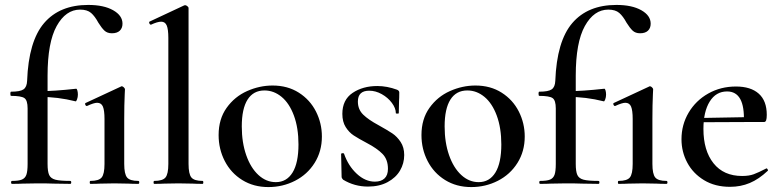

<svg xmlns="http://www.w3.org/2000/svg" viewBox="-20 -746 3166 779"><path d="M29 -12Q56 -12 69 -17.5Q82 -23 87 -37Q92 -51 92 -81V-306Q92 -339 79 -348Q66 -357 25 -357Q22 -357 22 -366Q22 -374 25 -374Q62 -374 75.5 -383.5Q89 -393 90 -418Q96 -579 159 -652.5Q222 -726 338 -726Q401 -726 439 -704.5Q477 -683 477 -650Q477 -632 466 -621.5Q455 -611 434 -611Q415 -611 403.5 -622Q392 -633 379 -654Q365 -680 349.5 -693.5Q334 -707 305 -707Q247 -707 210 -640.5Q173 -574 173 -439V-81Q173 -50 179.5 -36Q186 -22 204.5 -17Q223 -12 265 -12Q269 -12 269 -6Q269 0 265 0L198 -1Q176 -2 131 -2L72 -1Q57 0 29 0Q25 0 25 -6Q25 -12 29 -12ZM140 -353V-376Q199 -376 289 -386Q292 -386 294 -378.5Q296 -371 296 -362Q296 -352 292.5 -342.5Q289 -333 286 -335Q215 -353 140 -353ZM347 -12Q381 -12 392.5 -26Q404 -40 404 -81V-263Q404 -298 397.5 -313.5Q391 -329 374 -329Q361 -329 333 -316H332Q328 -316 326 -321Q324 -326 327 -328L471 -395Q472 -396 474 -396Q478 -396 482.5 -391.5Q487 -387 487 -384Q487 -372 486 -363Q484 -321 484 -264V-81Q484 -40 495.5 -26Q507 -12 541 -12Q545 -12 545 -6Q545 0 541 0Q516 0 501 -1L444 -2L387 -1Q372 0 347 0Q344 0 344 -6Q344 -12 347 -12Z M606 -12Q640 -12 651.5 -26Q663 -40 663 -81V-592Q663 -627 656.5 -642.5Q650 -658 634 -658Q619 -658 593 -646H592Q588 -646 586 -651Q584 -656 586 -658L727 -724L731 -725Q735 -725 740 -721Q745 -717 745 -714V-81Q745 -40 756.5 -26Q768 -12 802 -12Q805 -12 805 -6Q805 0 802 0Q777 0 762 -1L704 -2L646 -1Q631 0 606 0Q603 0 603 -6Q603 -12 606 -12Z M867 -198Q867 -263 899.5 -308.5Q932 -354 982.5 -376.5Q1033 -399 1086 -399Q1147 -399 1192.5 -370Q1238 -341 1262 -293.5Q1286 -246 1286 -192Q1286 -132 1256.5 -85Q1227 -38 1177 -12.5Q1127 13 1069 13Q1009 13 963 -15.5Q917 -44 892 -92.5Q867 -141 867 -198ZM1191 -160Q1191 -227 1172.5 -277Q1154 -327 1122.5 -353Q1091 -379 1053 -379Q1008 -379 984.5 -342Q961 -305 961 -233Q961 -168 979 -116.5Q997 -65 1028.5 -36Q1060 -7 1099 -7Q1143 -7 1167 -46Q1191 -85 1191 -160Z M1516 -238Q1552 -218 1571.5 -205Q1591 -192 1605.5 -170Q1620 -148 1620 -117Q1620 -83 1603 -54Q1586 -25 1552.5 -7Q1519 11 1473 11Q1418 11 1372 -17Q1366 -23 1366 -29L1364 -121Q1364 -124 1369.5 -124.5Q1375 -125 1376 -122Q1393 -73 1427.5 -41Q1462 -9 1501 -9Q1526 -9 1540 -22Q1554 -35 1554 -61Q1554 -99 1532 -121.5Q1510 -144 1468 -166Q1434 -184 1415 -196.5Q1396 -209 1382.5 -230.5Q1369 -252 1369 -284Q1369 -341 1410.5 -369Q1452 -397 1511 -397Q1550 -397 1591 -382Q1600 -378 1600 -371Q1600 -348 1599 -335L1598 -287Q1598 -285 1592 -285Q1586 -285 1586 -287Q1586 -307 1570 -328.5Q1554 -350 1529 -364Q1504 -378 1478 -378Q1432 -378 1432 -334Q1432 -302 1453.5 -281Q1475 -260 1516 -238Z M1690 -198Q1690 -263 1722.5 -308.5Q1755 -354 1805.5 -376.5Q1856 -399 1909 -399Q1970 -399 2015.5 -370Q2061 -341 2085 -293.5Q2109 -246 2109 -192Q2109 -132 2079.5 -85Q2050 -38 2000 -12.5Q1950 13 1892 13Q1832 13 1786 -15.5Q1740 -44 1715 -92.5Q1690 -141 1690 -198ZM2014 -160Q2014 -227 1995.5 -277Q1977 -327 1945.5 -353Q1914 -379 1876 -379Q1831 -379 1807.5 -342Q1784 -305 1784 -233Q1784 -168 1802 -116.5Q1820 -65 1851.5 -36Q1883 -7 1922 -7Q1966 -7 1990 -46Q2014 -85 2014 -160Z M2172 -12Q2199 -12 2212 -17.5Q2225 -23 2230 -37Q2235 -51 2235 -81V-306Q2235 -339 2222 -348Q2209 -357 2168 -357Q2165 -357 2165 -366Q2165 -374 2168 -374Q2205 -374 2218.5 -383.5Q2232 -393 2233 -418Q2239 -579 2302 -652.5Q2365 -726 2481 -726Q2544 -726 2582 -704.5Q2620 -683 2620 -650Q2620 -632 2609 -621.5Q2598 -611 2577 -611Q2558 -611 2546.5 -622Q2535 -633 2522 -654Q2508 -680 2492.5 -693.5Q2477 -707 2448 -707Q2390 -707 2353 -640.5Q2316 -574 2316 -439V-81Q2316 -50 2322.5 -36Q2329 -22 2347.5 -17Q2366 -12 2408 -12Q2412 -12 2412 -6Q2412 0 2408 0L2341 -1Q2319 -2 2274 -2L2215 -1Q2200 0 2172 0Q2168 0 2168 -6Q2168 -12 2172 -12ZM2283 -353V-376Q2342 -376 2432 -386Q2435 -386 2437 -378.5Q2439 -371 2439 -362Q2439 -352 2435.5 -342.5Q2432 -333 2429 -335Q2358 -353 2283 -353ZM2490 -12Q2524 -12 2535.5 -26Q2547 -40 2547 -81V-263Q2547 -298 2540.5 -313.5Q2534 -329 2517 -329Q2504 -329 2476 -316H2475Q2471 -316 2469 -321Q2467 -326 2470 -328L2614 -395Q2615 -396 2617 -396Q2621 -396 2625.5 -391.5Q2630 -387 2630 -384Q2630 -372 2629 -363Q2627 -321 2627 -264V-81Q2627 -40 2638.5 -26Q2650 -12 2684 -12Q2688 -12 2688 -6Q2688 0 2684 0Q2659 0 2644 -1L2587 -2L2530 -1Q2515 0 2490 0Q2487 0 2487 -6Q2487 -12 2490 -12Z M2745 -181Q2745 -240 2774 -289Q2803 -338 2853.5 -366.5Q2904 -395 2966 -395Q3026 -395 3058.5 -366Q3091 -337 3091 -280Q3091 -265 3088.5 -258Q3086 -251 3080 -251H2998Q3003 -375 2930 -375Q2885 -375 2859.5 -334Q2834 -293 2834 -223Q2834 -135 2875 -83.5Q2916 -32 2991 -32Q3019 -32 3038 -39Q3057 -46 3088 -62L3090 -63Q3092 -63 3094.5 -59Q3097 -55 3095 -53Q3059 -19 3022 -3.5Q2985 12 2942 12Q2881 12 2836.5 -15Q2792 -42 2768.5 -86Q2745 -130 2745 -181ZM2804 -267 3026 -271V-251L2805 -250Z"/></svg>

Font: Cormorant Infant SemiBold
Style: Regular
Weight: 600
Designer: Christian Thalmann (Catharsis Fonts)
Foundry: Catharsis Fonts
Version: Version 4.000